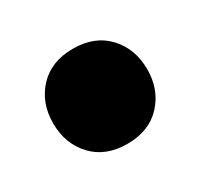

<svg xmlns="http://www.w3.org/2000/svg" viewBox="-60 -253 359 343"><g transform="rotate(-30 119.0 -81.0)"><path d="M22 -81Q22 -123 48 -151Q74 -179 119 -179Q164 -179 190 -151Q216 -123 216 -81Q216 -39 190 -11Q164 17 119 17Q74 17 48 -11Q22 -39 22 -81Z"/></g></svg>

Font: Baloo Chettan 2 ExtraBold
Style: Regular
Weight: 800
Designer: Maithili Shingre, Unnati Kotecha and Ek Type
Foundry: Ek Type
Version: Version 1.640;hotconv 1.0.111;makeotfexe 2.5.65597; ttfautoh